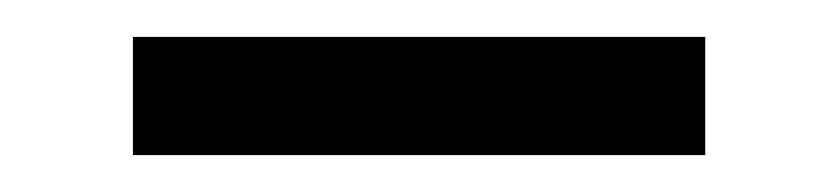

<svg xmlns="http://www.w3.org/2000/svg" viewBox="-20 -331 455 104"><path d="M52 -247V-311H362V-247Z"/></svg>

Font: SUSE Light
Style: Regular
Weight: 300
Designer: Rene Bieder
Foundry: SUSE
Version: Version 1.000